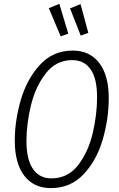

<svg xmlns="http://www.w3.org/2000/svg" viewBox="-20 -956 612 987"><path d="M539 -452Q539 -345 508 -238.5Q477 -132 410 -60.5Q343 11 241 11Q154 11 105 -52.5Q56 -116 56 -233Q56 -337 87.5 -444Q119 -551 186 -623.5Q253 -696 354 -696Q441 -696 490 -632.5Q539 -569 539 -452ZM116 -231Q116 -136 149.5 -87.5Q183 -39 244 -39Q329 -39 381.5 -107Q434 -175 456.5 -271Q479 -367 479 -456Q479 -552 446 -599.5Q413 -647 351 -647Q269 -647 216 -579.5Q163 -512 139.5 -416Q116 -320 116 -231ZM285 -936 331 -783 292 -769 231 -914ZM394 -935 434 -787 395 -773 340 -913Z"/></svg>

Font: Fira Sans Extra Condensed Light
Style: Italic
Weight: 300
Width: 3
Italic angle: -8°
Designer: Carrois Corporate & Edenspiekermann AG
Foundry: Carrois Corporate GbR & Edenspiekermann AG
Version: Version 4.203